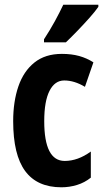

<svg xmlns="http://www.w3.org/2000/svg" viewBox="-20 -786 439 816"><path d="M241 10Q138 10 87 -59Q36 -128 36 -271Q36 -354 58 -418.5Q80 -483 126 -520Q172 -557 243 -557Q284 -557 316.5 -548Q349 -539 377 -521L341 -417Q296 -444 253 -444Q213 -444 190.5 -400Q168 -356 168 -271Q168 -102 255 -102Q311 -102 366 -142V-31Q340 -10 307.5 0Q275 10 241 10ZM398 -757Q385 -738 361 -711Q337 -684 310 -656Q283 -628 260 -606H167V-619Q193 -659 213 -695.5Q233 -732 249 -766H398Z"/></svg>

Font: Noto Sans Myanmar ExtraCondensed
Style: Bold
Weight: 700
Width: 2
Designer: Monotype Design Team
Foundry: Monotype Imaging Inc.
Version: Version 2.107; ttfautohint (v1.8.4.7-5d5b)